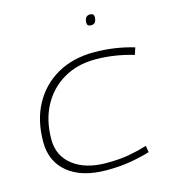

<svg xmlns="http://www.w3.org/2000/svg" viewBox="-109 -806 800 904"><g transform="rotate(-15 291.0 -354.5)"><path d="M300 10Q180 10 112.5 -45Q45 -100 45 -195Q45 -301 87.5 -378.5Q130 -456 206 -499Q282 -542 384 -542Q485 -542 579 -514L568 -480Q475 -508 381 -508Q294 -508 227 -469Q160 -430 122.5 -360Q85 -290 85 -197Q85 -117 145.5 -70Q206 -23 309 -23Q372 -23 418.5 -31.5Q465 -40 507 -53L512 -21Q469 -8 417.5 1Q366 10 300 10ZM406 -668Q386 -668 386 -685Q386 -700 392.5 -709.5Q399 -719 413 -719Q432 -719 432 -702Q432 -687 426 -677.5Q420 -668 406 -668Z"/></g></svg>

Font: Georama Extended ExtraLight
Style: Italic
Weight: 200
Width: 7
Italic angle: -9°
Designer: Jean-Baptiste Levee
Foundry: Production Type
Version: Version 1.000